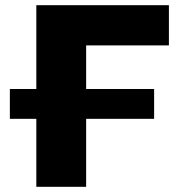

<svg xmlns="http://www.w3.org/2000/svg" viewBox="-20 -720 692 740"><path d="M312 -262H574V-377H312V-545H631V-700H120V-377H18V-262H120V0H312Z"/></svg>

Font: Montserrat-Alt1 ExtBd
Style: Regular
Weight: 800
Designer: Differentunic
Foundry: Differentunic
Version: Version 7.222